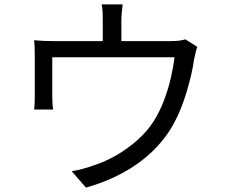

<svg xmlns="http://www.w3.org/2000/svg" viewBox="-20 -821 1040 878"><path d="M541 -801Q538 -778 536.5 -760Q535 -742 535 -726Q535 -714 535 -689Q535 -664 535 -637Q535 -610 535 -592H450Q450 -612 450 -639Q450 -666 450 -690Q450 -714 450 -726Q450 -742 449.5 -760Q449 -778 445 -801ZM882 -607Q878 -596 874 -578.5Q870 -561 867 -547Q863 -517 854.5 -480Q846 -443 834 -402.5Q822 -362 806 -322.5Q790 -283 769 -246Q732 -181 674 -126Q616 -71 540.5 -30Q465 11 373 37L308 -38Q333 -42 360.5 -49.5Q388 -57 412 -66Q462 -82 513 -111.5Q564 -141 608.5 -180.5Q653 -220 683 -267Q710 -310 729.5 -361Q749 -412 761 -464Q773 -516 778 -559H219Q219 -543 219 -518Q219 -493 219 -465.5Q219 -438 219 -414.5Q219 -391 219 -380Q219 -366 220 -349Q221 -332 223 -320H136Q138 -334 138.5 -352Q139 -370 139 -384Q139 -396 139 -420Q139 -444 139 -471.5Q139 -499 139 -523Q139 -547 139 -560Q139 -576 138.5 -598Q138 -620 136 -637Q158 -635 180.5 -634Q203 -633 229 -633H759Q787 -633 802.5 -635.5Q818 -638 828 -641Z"/></svg>

Font: Farlight84_Sys_V01
Style: Regular
Weight: 400
Designer: Ryoko NISHIZUKA  (kana, bopomofo & ideographs); Paul D. Hunt (Latin, Greek & Cyrillic); Sandoll Communications , Soo-you
Foundry: Adobe
Version: Version 2.004;October 29, 2024;FontCreator 14.0.0.2814 64-bi